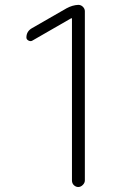

<svg xmlns="http://www.w3.org/2000/svg" viewBox="-20 -750 540 770"><path d="M109.4 -586.9Q102.5 -583 94.2 -587.4Q85.9 -591.8 85.9 -599.6Q85.9 -625 109.4 -637.7L247.1 -716.8Q270.5 -729.5 293.9 -730.5Q304.7 -730.5 312.5 -722.7Q320.3 -714.8 320.3 -705.1V-26.4Q320.3 -16.6 312 -8.3Q303.7 0 293.9 0Q284.2 0 276.4 -7.3Q268.6 -14.6 268.6 -26.4V-674.8Q268.6 -676.8 267.6 -676.8H265.6Z"/></svg>

Font: Rounded Mgen+ 1m light
Style: Regular
Weight: 200
Designer: [Source Han Sans]
Ryoko NISHIZUKA  (kana & ideographs); Paul D. Hunt (Latin, Greek & Cyrillic); Wenlong ZHANG  (bopomofo
Version: Version 1.059.20150602